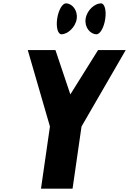

<svg xmlns="http://www.w3.org/2000/svg" viewBox="-20 -1123 769 1143"><path d="M372.4 -1103C350.9 -1103 327.7 -1062 320.3 -1011C313 -960 324.4 -919 345.9 -919C382.4 -919 429.3 -960 436.7 -1011C444 -1062 408.9 -1103 372.4 -1103ZM581.1 -1103C543.9 -1103 497 -1062 489.7 -1011C482.3 -960 517.4 -919 554.6 -919C576.1 -919 599.3 -960 606.6 -1011C614 -1062 602.6 -1103 581.1 -1103ZM145.3 -825 277.3 -370 224 0H412L465.3 -370L728.5 -825H563.8L398.8 -561L310 -825Z"/></svg>

Font: Blink
Style: Obl
Weight: 400
Designer: Mew Too
Foundry: Cannot Into Space Fonts
Version: Version 001.000